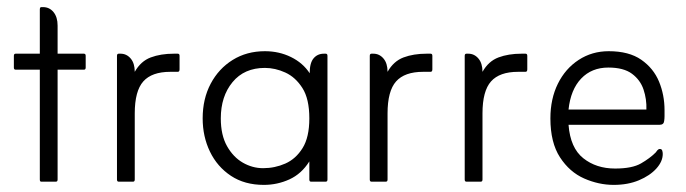

<svg xmlns="http://www.w3.org/2000/svg" viewBox="-20 -511 1930 540"><path d="M92 -315H24Q19 -315 19 -321V-354Q19 -360 24 -360H92V-484Q92 -491 96 -491H101Q119 -491 130.5 -477Q142 -463 142 -439V-360H216Q221 -360 221 -354V-321Q221 -315 216 -315H142V-6Q142 0 137 0H96Q92 0 92 -6Z M319 -360Q336 -360 347.5 -346.5Q359 -333 359 -309Q376 -339 404 -349.5Q432 -360 469 -360H480Q485 -360 485 -354V-316Q485 -309 480 -309H459Q407 -309 383 -282Q359 -255 359 -192V-6Q359 0 354 0H314Q309 0 309 -6V-354Q309 -360 314 -360Z M850 -57Q828 -22 794 -6.5Q760 9 722 9Q668 9 629.5 -16.5Q591 -42 570.5 -84.5Q550 -127 550 -178Q550 -233 572.5 -275.5Q595 -318 634.5 -342.5Q674 -367 725 -367Q765 -367 798.5 -350.5Q832 -334 851 -305Q851 -334 862 -347Q873 -360 891 -360H896Q901 -360 901 -354V-6Q901 0 896 0H855Q850 0 850 -6ZM720 -38Q753 -38 782.5 -51Q812 -64 831 -94.5Q850 -125 850 -178Q850 -233 830.5 -263.5Q811 -294 782.5 -307Q754 -320 725 -320Q667 -320 634 -280Q601 -240 601 -178Q601 -131 618.5 -100Q636 -69 663 -53.5Q690 -38 720 -38Z M1030 -360Q1047 -360 1058.5 -346.5Q1070 -333 1070 -309Q1087 -339 1115 -349.5Q1143 -360 1180 -360H1191Q1196 -360 1196 -354V-316Q1196 -309 1191 -309H1170Q1118 -309 1094 -282Q1070 -255 1070 -192V-6Q1070 0 1065 0H1025Q1020 0 1020 -6V-354Q1020 -360 1025 -360Z M1297 -360Q1314 -360 1325.5 -346.5Q1337 -333 1337 -309Q1354 -339 1382 -349.5Q1410 -360 1447 -360H1458Q1463 -360 1463 -354V-316Q1463 -309 1458 -309H1437Q1385 -309 1361 -282Q1337 -255 1337 -192V-6Q1337 0 1332 0H1292Q1287 0 1287 -6V-354Q1287 -360 1292 -360Z M1579 -160Q1584 -95 1620.5 -66Q1657 -37 1710 -37Q1758 -37 1783 -51.5Q1808 -66 1824 -82Q1826 -85 1829 -88.5Q1832 -92 1836 -92Q1841 -92 1842.5 -87.5Q1844 -83 1844 -78Q1844 -57 1826 -37Q1808 -17 1777 -4Q1746 9 1706 9Q1664 9 1623 -9Q1582 -27 1555 -68.5Q1528 -110 1528 -178Q1528 -233 1549 -275.5Q1570 -318 1607.5 -342.5Q1645 -367 1692 -367Q1749 -367 1783.5 -343Q1818 -319 1833.5 -281.5Q1849 -244 1849 -201Q1849 -192 1849 -184.5Q1849 -177 1848 -171Q1847 -160 1835 -160ZM1579 -203H1798Q1799 -232 1790 -259Q1781 -286 1757.5 -303.5Q1734 -321 1691 -321Q1644 -321 1614.5 -290Q1585 -259 1579 -203Z"/></svg>

Font: Zain Light
Style: Regular
Weight: 300
Designer: Zain,Boutros
Foundry: Mobile Telecommunications Company (Zain), 2024
Version: Version 1.51; ttfautohint (v1.8.4)